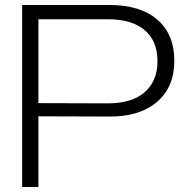

<svg xmlns="http://www.w3.org/2000/svg" viewBox="-20 -749 746 769"><path d="M68.8 0V-729H418Q542.5 -729 610.4 -670.2Q678.2 -611.3 678.2 -504.9Q678.2 -399.9 608.4 -340.6Q538.6 -281.2 417 -282.2L133.8 -283.2V0ZM133.8 -335.9 412.1 -335Q508.8 -335 559.8 -380.1Q610.8 -425.3 610.8 -503.9Q610.8 -584.5 559.6 -628.2Q508.3 -671.9 412.1 -671.9H133.8Z"/></svg>

Font: Lumene Sans Expanded Light
Style: Regular
Weight: 300
Width: 7
Designer: Deni Anggara
Version: Version 1.003;Glyphs 3.1.2 (3151)